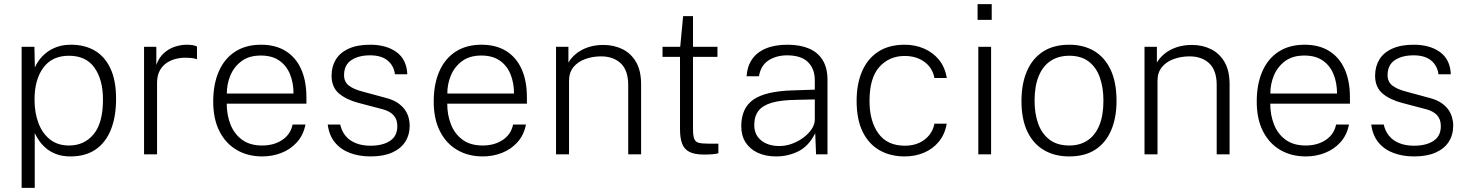

<svg xmlns="http://www.w3.org/2000/svg" viewBox="-20 -742 7066 923"><path d="M84 161V-517H145.5L147.5 -418Q154 -433 167 -451.5Q180 -470 201 -487.2Q222 -504.5 252 -515.8Q282 -527 322.5 -527Q386.5 -527 435 -499Q483.5 -471 510.8 -413.2Q538 -355.5 538 -267Q538 -181 513.2 -119Q488.5 -57 439.8 -23.5Q391 10 319 10Q279 10 249.5 -1.5Q220 -13 199.8 -30.8Q179.5 -48.5 166.8 -67.8Q154 -87 147 -102.5V161ZM311.5 -42.5Q385 -42.5 430 -96.5Q475 -150.5 475 -263.5Q475 -359 434.2 -416.5Q393.5 -474 311.5 -474Q230.5 -474 188.2 -416.5Q146 -359 146 -263.5Q146 -200.5 164.8 -150.5Q183.5 -100.5 220.5 -71.5Q257.5 -42.5 311.5 -42.5Z M672.5 0V-517H731.5V-430Q744.5 -466 768.5 -487.2Q792.5 -508.5 821.5 -517.8Q850.5 -527 878.5 -527Q892 -527 905.5 -525Q919 -523 927 -518.5V-457Q918 -461 903.2 -462.8Q888.5 -464.5 878.5 -464.5Q854.5 -465.5 829.5 -460Q804.5 -454.5 783 -440.8Q761.5 -427 748.2 -403Q735 -379 735 -343V0Z M1070 -243.5Q1070 -189.5 1088 -143.8Q1106 -98 1143.8 -70.2Q1181.5 -42.5 1240.5 -42.5Q1296.5 -42.5 1336.8 -69.2Q1377 -96 1386.5 -143.5H1448.5Q1438.5 -92.5 1407.5 -58.2Q1376.5 -24 1333 -7Q1289.5 10 1241 10Q1171.5 10 1118.2 -21Q1065 -52 1035 -111Q1005 -170 1005 -253.5Q1005 -337.5 1032 -399Q1059 -460.5 1110.5 -493.8Q1162 -527 1235 -527Q1304.5 -527 1353.2 -496.8Q1402 -466.5 1427.5 -410Q1453 -353.5 1453 -274.5V-243.5ZM1070.5 -292.5H1391Q1391 -344 1374 -385.5Q1357 -427 1322.2 -451Q1287.5 -475 1234 -475Q1177 -475 1140.8 -447.8Q1104.5 -420.5 1087.2 -378.5Q1070 -336.5 1070.5 -292.5Z M1761 10Q1707 10 1662.8 -6.5Q1618.5 -23 1590.2 -57Q1562 -91 1555.5 -143.5H1615.5Q1622.5 -111.5 1641.2 -88.8Q1660 -66 1690.5 -53.8Q1721 -41.5 1761 -41.5Q1819 -41.5 1854.5 -64.5Q1890 -87.5 1890 -135.5Q1890 -168 1872.2 -187.8Q1854.5 -207.5 1819 -217L1703 -247.5Q1644 -263 1609 -293.2Q1574 -323.5 1574 -378Q1574 -422 1594.2 -455.5Q1614.5 -489 1656 -508Q1697.5 -527 1759.5 -527Q1837.5 -527 1886.2 -491.5Q1935 -456 1938 -385H1878.5Q1873.5 -426 1843.5 -451Q1813.5 -476 1759 -476Q1703.5 -476 1668.8 -452.8Q1634 -429.5 1634 -380.5Q1634 -348.5 1657.2 -330.5Q1680.5 -312.5 1724 -301.5L1838.5 -270.5Q1870 -262 1891.2 -247.8Q1912.5 -233.5 1925.2 -216Q1938 -198.5 1943.8 -178.5Q1949.5 -158.5 1949.5 -139Q1949.5 -93.5 1928 -60.2Q1906.5 -27 1864.8 -8.5Q1823 10 1761 10Z M2130 -243.5Q2130 -189.5 2148 -143.8Q2166 -98 2203.8 -70.2Q2241.5 -42.5 2300.5 -42.5Q2356.5 -42.5 2396.8 -69.2Q2437 -96 2446.5 -143.5H2508.5Q2498.5 -92.5 2467.5 -58.2Q2436.5 -24 2393 -7Q2349.5 10 2301 10Q2231.5 10 2178.2 -21Q2125 -52 2095 -111Q2065 -170 2065 -253.5Q2065 -337.5 2092 -399Q2119 -460.5 2170.5 -493.8Q2222 -527 2295 -527Q2364.5 -527 2413.2 -496.8Q2462 -466.5 2487.5 -410Q2513 -353.5 2513 -274.5V-243.5ZM2130.5 -292.5H2451Q2451 -344 2434 -385.5Q2417 -427 2382.2 -451Q2347.5 -475 2294 -475Q2237 -475 2200.8 -447.8Q2164.5 -420.5 2147.2 -378.5Q2130 -336.5 2130.5 -292.5Z M2653 0V-517H2712.5V-441Q2725.5 -464 2749.2 -483.5Q2773 -503 2806.2 -514.5Q2839.5 -526 2881 -526Q2931 -526 2972.2 -505.8Q3013.5 -485.5 3037.8 -443.8Q3062 -402 3062 -336.5V0H3000V-332.5Q3000 -403.5 2964.5 -437.2Q2929 -471 2869.5 -471Q2829 -471 2793.5 -458.2Q2758 -445.5 2736.8 -419.5Q2715.5 -393.5 2715.5 -353.5V0Z M3429 -468.5H3311.5V-121.5Q3311.5 -89 3317.5 -74.2Q3323.5 -59.5 3339.2 -55.5Q3355 -51.5 3384 -51.5H3433.5V-5.5Q3424 -2 3405.8 -0.5Q3387.5 1 3364.5 1Q3319 1 3294 -12Q3269 -25 3259 -51.8Q3249 -78.5 3249 -120V-468.5H3165V-517H3250L3264 -664.5H3311.5V-517H3429Z M3711.5 10Q3661 10 3623 -7.5Q3585 -25 3564.2 -57.5Q3543.5 -90 3543.5 -135.5Q3543.5 -222 3601.2 -262.8Q3659 -303.5 3789.5 -307.5L3897 -311V-356.5Q3897 -411 3864.2 -443.5Q3831.5 -476 3763 -476Q3711 -475.5 3674.2 -451.5Q3637.5 -427.5 3628.5 -375.5H3569Q3572 -422.5 3595 -456.5Q3618 -490.5 3661.2 -508.8Q3704.5 -527 3766 -527Q3826.5 -527 3869.5 -508.5Q3912.5 -490 3935.2 -452.5Q3958 -415 3958 -359V0H3903L3899 -101.5Q3867.5 -39 3817.8 -14.5Q3768 10 3711.5 10ZM3727 -40Q3757 -40 3786.8 -50.8Q3816.5 -61.5 3841.5 -80Q3866.5 -98.5 3881.8 -121.2Q3897 -144 3897 -168V-264L3807 -262Q3734.5 -261 3690.5 -248.2Q3646.5 -235.5 3626.2 -209.2Q3606 -183 3606 -141Q3606 -93.5 3639.5 -66.8Q3673 -40 3727 -40Z M4329 -527Q4379.5 -527 4422.2 -508.5Q4465 -490 4494 -454.5Q4523 -419 4531.5 -367H4472Q4466.5 -398.5 4447.5 -422.2Q4428.5 -446 4398.2 -459.5Q4368 -473 4329.5 -473Q4254.5 -473 4207.2 -420Q4160 -367 4160 -257Q4160 -160 4202.5 -100.8Q4245 -41.5 4330 -41.5Q4368.5 -41.5 4398.5 -55.2Q4428.5 -69 4447.5 -93Q4466.5 -117 4472 -147.5H4531Q4522.5 -96.5 4493.5 -61.2Q4464.5 -26 4422 -8Q4379.5 10 4329 10Q4260.5 10 4208.5 -19.5Q4156.5 -49 4127.2 -108.2Q4098 -167.5 4098 -257Q4098 -337.5 4124 -398.5Q4150 -459.5 4201.5 -493.2Q4253 -527 4329 -527Z M4744.5 -517V0H4683V-517ZM4747.5 -722V-646.5H4679.5V-722Z M5120 10Q5051 10 4999.5 -19.8Q4948 -49.5 4919.2 -108.8Q4890.5 -168 4890.5 -256.5Q4890.5 -338 4916.2 -398.8Q4942 -459.5 4993 -493.2Q5044 -527 5120.5 -527Q5189 -527 5240 -496.8Q5291 -466.5 5319.2 -406.5Q5347.5 -346.5 5347.5 -256.5Q5347.5 -177 5322.2 -117Q5297 -57 5246.8 -23.5Q5196.5 10 5120 10ZM5120.5 -42.5Q5171.5 -42.5 5208.2 -67Q5245 -91.5 5264.8 -139.5Q5284.5 -187.5 5284.5 -258Q5284.5 -321 5267.2 -369.8Q5250 -418.5 5213.8 -446.2Q5177.5 -474 5120.5 -474Q5069 -474 5031.5 -449.8Q4994 -425.5 4973.8 -377.2Q4953.5 -329 4953.5 -258Q4953.5 -195 4971.2 -146.5Q4989 -98 5026 -70.2Q5063 -42.5 5120.5 -42.5Z M5482 0V-517H5541.5V-441Q5554.5 -464 5578.2 -483.5Q5602 -503 5635.2 -514.5Q5668.5 -526 5710 -526Q5760 -526 5801.2 -505.8Q5842.5 -485.5 5866.8 -443.8Q5891 -402 5891 -336.5V0H5829V-332.5Q5829 -403.5 5793.5 -437.2Q5758 -471 5698.5 -471Q5658 -471 5622.5 -458.2Q5587 -445.5 5565.8 -419.5Q5544.5 -393.5 5544.5 -353.5V0Z M6086.5 -243.5Q6086.5 -189.5 6104.5 -143.8Q6122.5 -98 6160.2 -70.2Q6198 -42.5 6257 -42.5Q6313 -42.5 6353.2 -69.2Q6393.5 -96 6403 -143.5H6465Q6455 -92.5 6424 -58.2Q6393 -24 6349.5 -7Q6306 10 6257.5 10Q6188 10 6134.8 -21Q6081.5 -52 6051.5 -111Q6021.5 -170 6021.5 -253.5Q6021.5 -337.5 6048.5 -399Q6075.5 -460.5 6127 -493.8Q6178.5 -527 6251.5 -527Q6321 -527 6369.8 -496.8Q6418.5 -466.5 6444 -410Q6469.5 -353.5 6469.5 -274.5V-243.5ZM6087 -292.5H6407.5Q6407.5 -344 6390.5 -385.5Q6373.5 -427 6338.8 -451Q6304 -475 6250.5 -475Q6193.5 -475 6157.2 -447.8Q6121 -420.5 6103.8 -378.5Q6086.5 -336.5 6087 -292.5Z M6777.5 10Q6723.5 10 6679.2 -6.5Q6635 -23 6606.8 -57Q6578.5 -91 6572 -143.5H6632Q6639 -111.5 6657.8 -88.8Q6676.5 -66 6707 -53.8Q6737.5 -41.5 6777.5 -41.5Q6835.5 -41.5 6871 -64.5Q6906.5 -87.5 6906.5 -135.5Q6906.5 -168 6888.8 -187.8Q6871 -207.5 6835.5 -217L6719.5 -247.5Q6660.5 -263 6625.5 -293.2Q6590.5 -323.5 6590.5 -378Q6590.5 -422 6610.8 -455.5Q6631 -489 6672.5 -508Q6714 -527 6776 -527Q6854 -527 6902.8 -491.5Q6951.5 -456 6954.5 -385H6895Q6890 -426 6860 -451Q6830 -476 6775.5 -476Q6720 -476 6685.2 -452.8Q6650.5 -429.5 6650.5 -380.5Q6650.5 -348.5 6673.8 -330.5Q6697 -312.5 6740.5 -301.5L6855 -270.5Q6886.5 -262 6907.8 -247.8Q6929 -233.5 6941.8 -216Q6954.5 -198.5 6960.2 -178.5Q6966 -158.5 6966 -139Q6966 -93.5 6944.5 -60.2Q6923 -27 6881.2 -8.5Q6839.5 10 6777.5 10Z"/></svg>

Font: Public Sans ExtraLight
Style: Regular
Weight: 250
Designer: The Public Sans Project Authors: Dan O. Williams and USWDS (Libre Franklin designed by Pablo Impallari and Rodrigo Fuenz
Version: Version 1.007